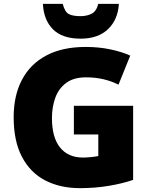

<svg xmlns="http://www.w3.org/2000/svg" viewBox="-20 -968 780 998"><path d="M364 -418H672V-33Q617 -14 545.5 -2Q474 10 396 10Q293 10 215.5 -30Q138 -70 94.5 -152Q51 -234 51 -359Q51 -471 94 -553Q137 -635 220.5 -679.5Q304 -724 426 -724Q493 -724 553 -711.5Q613 -699 657 -679L596 -528Q558 -547 516 -556.5Q474 -566 427 -566Q363 -566 324 -537Q285 -508 267.5 -460Q250 -412 250 -354Q250 -254 292 -201.5Q334 -149 412 -149Q429 -149 453.5 -151.5Q478 -154 491 -157V-269H364ZM598 -948Q593 -866 541.5 -816.5Q490 -767 399 -767Q304 -767 255.5 -815.5Q207 -864 203 -948H306Q317 -906 337.5 -895Q358 -884 399 -884Q431 -884 456 -896.5Q481 -909 491 -948Z"/></svg>

Font: Noto Kufi Arabic Black
Style: Regular
Weight: 900
Designer: Monotype Design Team, David Williams, Khaled Hosny
Foundry: Google LLC
Version: Version 2.109; ttfautohint (v1.8.4.7-5d5b)